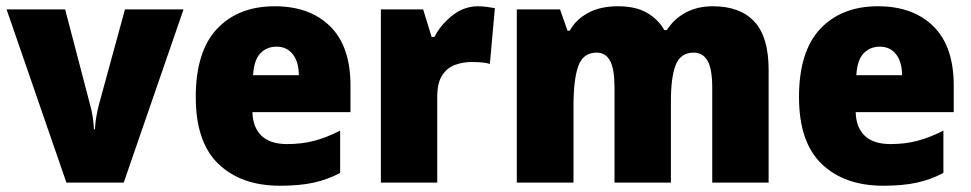

<svg xmlns="http://www.w3.org/2000/svg" viewBox="-20 -634 3101 613"><path d="M192 -51 1 -604H188L268 -298Q272 -285 275.5 -263.5Q279 -242 280 -221H283Q284 -241 287.5 -261Q291 -281 295 -297L379 -604H566L375 -51Z M857 -614Q969 -614 1034 -550Q1099 -486 1099 -361V-276H786Q787 -228 814.5 -201Q842 -174 897 -174Q944 -174 983.5 -184.5Q1023 -195 1066 -217V-82Q1027 -61 982 -51Q937 -41 874 -41Q750 -41 677.5 -110.5Q605 -180 605 -324Q605 -470 673 -542Q741 -614 857 -614ZM863 -485Q832 -485 811.5 -464Q791 -443 788 -394H934Q934 -436 915 -460.5Q896 -485 863 -485Z M1506 -614Q1520 -614 1534.5 -612Q1549 -610 1560 -608L1544 -430Q1534 -433 1520.5 -434.5Q1507 -436 1485 -436Q1458 -436 1433 -427Q1408 -418 1392 -394Q1376 -370 1376 -325V-51H1196V-604H1331L1358 -516H1367Q1386 -554 1423.5 -584Q1461 -614 1506 -614Z M2256 -614Q2343 -614 2388.5 -565Q2434 -516 2434 -411V-51H2254V-354Q2254 -414 2239 -440Q2224 -466 2195 -466Q2153 -466 2137.5 -427Q2122 -388 2122 -311V-51H1942V-354Q1942 -413 1928 -439.5Q1914 -466 1885 -466Q1842 -466 1826.5 -423.5Q1811 -381 1811 -295V-51H1630V-604H1768L1792 -536H1799Q1818 -571 1857 -592.5Q1896 -614 1953 -614Q2009 -614 2045 -593.5Q2081 -573 2101 -538H2109Q2132 -574 2169.5 -594Q2207 -614 2256 -614Z M2783 -614Q2895 -614 2960 -550Q3025 -486 3025 -361V-276H2712Q2713 -228 2740.5 -201Q2768 -174 2823 -174Q2870 -174 2909.5 -184.5Q2949 -195 2992 -217V-82Q2953 -61 2908 -51Q2863 -41 2800 -41Q2676 -41 2603.5 -110.5Q2531 -180 2531 -324Q2531 -470 2599 -542Q2667 -614 2783 -614ZM2789 -485Q2758 -485 2737.5 -464Q2717 -443 2714 -394H2860Q2860 -436 2841 -460.5Q2822 -485 2789 -485Z"/></svg>

Font: Noto Sans Tamil UI SemiCondensed Black
Style: Regular
Weight: 900
Width: 4
Designer: Jelle Bosma - Monotype Design Team
Foundry: Monotype Imaging Inc.
Version: Version 2.004; ttfautohint (v1.8.4.7-5d5b)